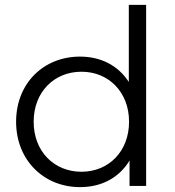

<svg xmlns="http://www.w3.org/2000/svg" viewBox="-20 -762 718 787"><path d="M308 5C396 5 468 -33 511 -104V0H579V-742H508V-426C464 -494 393 -530 308 -530C159 -530 46 -421 46 -263C46 -106 159 5 308 5ZM314 -468C425 -468 509 -385 509 -263C509 -141 425 -58 314 -58C202 -58 118 -141 118 -263C118 -385 202 -468 314 -468Z"/></svg>

Font: Malon Grotesk
Style: Regular
Weight: 400
Designer: Julieta Ulanovsky
Foundry: Julieta Ulanovsky
Version: Version 7.200